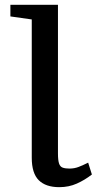

<svg xmlns="http://www.w3.org/2000/svg" viewBox="-20 -763 410 795"><path d="M225.5 12Q169.5 12 140.5 -16.8Q111.5 -45.5 111.5 -110V-682.5L23 -695V-743H220V-128Q220 -99.5 224.5 -86Q229 -72.5 239.8 -68.8Q250.5 -65 267.5 -65Q288 -65 306 -72Q324 -79 345 -89.5L360.5 -40.5Q331 -17.5 298 -2.8Q265 12 225.5 12Z"/></svg>

Font: Merriweather 28pt
Style: Regular
Weight: 400
Version: Version 2.100